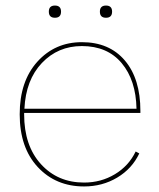

<svg xmlns="http://www.w3.org/2000/svg" viewBox="-20 -662 574 692"><path d="M200 -620Q200 -598 178 -598Q156 -598 156 -620Q156 -642 178 -642Q200 -642 200 -620ZM384 -620Q384 -598 362 -598Q340 -598 340 -620Q340 -642 362 -642Q384 -642 384 -620ZM486 -255H67V-250Q67 -137 127.5 -70.5Q188 -4 283 -4Q344 -4 394 -34Q444 -64 469 -116L482 -109Q456 -54 402.5 -22Q349 10 283 10Q181 10 116 -60Q51 -130 51 -250Q51 -369 114.5 -439.5Q178 -510 275 -510Q374 -510 430 -444Q486 -378 486 -262ZM275 -496Q189 -496 131 -435Q73 -374 68 -270H472Q470 -373 418.5 -434.5Q367 -496 275 -496Z"/></svg>

Font: Elaine Sans Thin
Style: Regular
Weight: 250
Designer: Wei Huang
Foundry: Wei Huang
Version: Version 2.001;December 24, 2019;FontCreator 12.0.0.2547 64-b